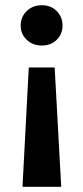

<svg xmlns="http://www.w3.org/2000/svg" viewBox="-20 -560 318 734"><path d="M66 154 90 -302H189L214 154ZM140 -386Q105 -386 82 -408Q59 -430 59 -462Q59 -495 82 -517.5Q105 -540 140 -540Q175 -540 197 -517.5Q219 -495 219 -462Q219 -430 197 -408Q175 -386 140 -386Z"/></svg>

Font: Montserrat SemiBold
Style: Regular
Weight: 600
Designer: Julieta Ulanovsky
Foundry: Julieta Ulanovsky
Version: Version 9.000; ttfautohint (v1.8.4.7-5d5b)